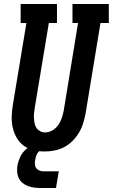

<svg xmlns="http://www.w3.org/2000/svg" viewBox="-20 -755 568 967"><path d="M205 8Q176 8 148 1Q120 -6 98.5 -22Q77 -38 63.5 -62Q50 -86 44 -113Q38 -140 39 -169.5Q40 -199 45 -228L113 -639H84V-735H267V-639H226L155 -212Q153 -199 151.5 -185.5Q150 -172 151 -158.5Q152 -145 154.5 -132.5Q157 -120 164 -110Q171 -100 182.5 -94Q194 -88 207 -88Q226 -88 244 -98.5Q262 -109 273.5 -125.5Q285 -142 291 -160.5Q297 -179 301 -198L373 -639H345V-735H528V-639H486L411 -183Q406 -158 398.5 -133.5Q391 -109 377.5 -86.5Q364 -64 345 -45Q326 -26 303 -14Q280 -2 254.5 3Q229 8 205 8ZM187 192Q170 192 153.5 190Q137 188 122 182.5Q107 177 94.5 167Q82 157 75 143Q68 129 66.5 112Q65 95 68 78Q72 56 82.5 34Q93 12 111.5 -3.5Q130 -19 153.5 -26Q177 -33 199 -33L194 0Q186 0 178.5 6Q171 12 167 19.5Q163 27 160.5 35.5Q158 44 157 52Q155 63 156 74Q157 85 163.5 93Q170 101 180 104.5Q190 108 201 108H276L262 192Z"/></svg>

Font: Iosevka Gothic
Style: Bold Italic
Weight: 700
Italic angle: -9°
Monospace: yes
Designer: Belleve Invis
Foundry: Belleve Invis
Version: Version 15.5.1; ttfautohint (v1.8.4)